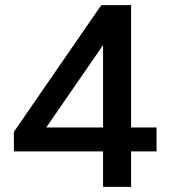

<svg xmlns="http://www.w3.org/2000/svg" viewBox="-20 -727 660 747"><path d="M413 -598 133 -192 114 -231H589V-138H34V-214L374 -707H490V0H381V-607Z"/></svg>

Font: 42dot Sans Light SemiBold
Style: Regular
Weight: 600
Version: Version 1.000